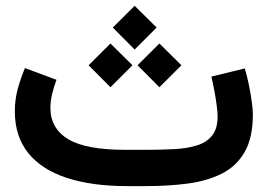

<svg xmlns="http://www.w3.org/2000/svg" viewBox="-20 -631 908 651"><path d="M476.1 0Q551 0 616.5 -8.6Q681.9 -17.3 731.7 -42.1Q781.5 -67 809.5 -115.5Q837.4 -164.1 837.4 -243.7Q837.4 -259.1 833.6 -286.4Q829.9 -313.7 823.7 -344Q817.5 -374.3 809.9 -399L696.7 -371.3Q702.2 -348.1 707 -322.3Q711.8 -296.4 714.8 -273.5Q717.8 -250.7 717.8 -236.3Q717.8 -194.8 699.3 -171.5Q680.9 -148.2 647.6 -137.9Q614.4 -127.6 569.7 -125.3Q525 -123 472.7 -123H405.3Q271.4 -123 211.4 -159Q151.4 -195 150.9 -264.2Q150.9 -288.9 157.1 -313.9Q163.4 -339 171.5 -360.4L64.6 -400.2Q50.6 -367.3 40.4 -330.5Q30.3 -293.7 30.3 -253.9Q30.3 -168.3 76 -111.8Q121.7 -55.4 207 -27.7Q292.3 0 410.2 0ZM362.4 -537.6 436.5 -463 511.1 -537.6 436.5 -611.4ZM446.4 -409.7 520.5 -335.1 595.1 -409.7 520.5 -483.5ZM280.4 -409.7 354.5 -335.1 429.1 -409.7 354.5 -483.5Z"/></svg>

Font: Vazir Variable Regular
Style: Regular
Weight: 400
Designer: Saber Rastikerdar
Foundry: Saber Rastikerdar
Version: Version 30.1.0